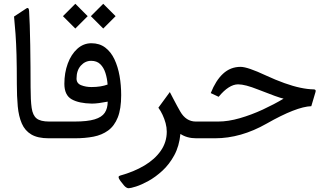

<svg xmlns="http://www.w3.org/2000/svg" viewBox="-20 -726 1705 1008"><path d="M140.6 -269.5Q140.6 -318.4 140.1 -376Q139.6 -433.6 138.7 -490.2Q137.7 -546.9 136.2 -593.8Q134.8 -640.6 132.8 -667.5Q132.3 -678.7 128.7 -682.4Q125 -686 118.2 -681.6L53.7 -639.2Q58.1 -595.2 61.5 -547.9Q64.9 -500.5 66.7 -438Q68.4 -375.5 68.4 -284.7Q68.4 -220.2 73.2 -167.7Q78.1 -115.2 94.5 -77.6Q110.8 -40 144.5 -20Q178.2 0 235.8 0H252.4Q264.2 0 264.2 -37.6V-49.8Q264.2 -87.9 252.4 -87.9H238.3Q192.9 -87.9 172.4 -104Q151.9 -120.1 146.2 -159.7Q140.6 -199.2 140.6 -269.5Z M522 -706.1 457 -641.1 522 -576.2 586.9 -641.1ZM375.5 -706.1 310.5 -641.1 375.5 -576.2 440.4 -641.1ZM247.1 -87.9Q220.2 -87.9 220.2 -49.8V-37.6Q220.2 0 247.1 0H373Q426.3 0 470.7 -8.5Q515.1 -17.1 547.9 -41Q580.6 -64.9 598.4 -109.6Q616.2 -154.3 616.2 -226.6Q616.2 -278.8 607.7 -327.4Q599.1 -376 580.8 -414.8Q562.5 -453.6 532.5 -476.3Q502.4 -499 460 -499Q418 -499 385.7 -469.7Q353.5 -440.4 335.7 -392.1Q317.9 -343.8 317.9 -286.1Q317.9 -226.6 356.2 -204.8Q394.5 -183.1 462.4 -182.1Q479 -182.1 499.5 -184.8Q520 -187.5 545.4 -192.4Q545.4 -157.2 530 -134Q514.6 -110.8 476.8 -99.4Q439 -87.9 371.1 -87.9ZM460.4 -269Q430.7 -269 406.2 -278.6Q381.8 -288.1 381.8 -313.5Q381.8 -356.4 404.5 -381.6Q427.2 -406.7 458.5 -406.7Q488.3 -406.7 506.3 -389.2Q524.4 -371.6 533.4 -343.3Q542.5 -314.9 544.9 -282.2Q528.3 -275.9 507.1 -272.5Q485.8 -269 460.4 -269Z M927.2 -22.9Q961.9 0 1010.3 0H1022.9Q1034.7 0 1034.7 -37.6V-49.8Q1034.7 -87.9 1022.9 -87.9H1007.8Q982.4 -87.9 961.9 -101.1Q941.4 -114.3 926.3 -140.6Q919.4 -152.3 909.7 -170.2Q899.9 -188 889.9 -207.5Q879.9 -227.1 871.6 -242.7L811.5 -160.6Q823.7 -144 833.5 -123Q843.3 -102.1 849.4 -79.6Q855.5 -57.1 855.5 -34.7Q855.5 20.5 824.2 65.4Q793 110.4 738 143.1Q683.1 175.8 610.8 195.8Q603.5 197.8 602.8 202.4Q602.1 207 605.2 212.9Q608.4 218.8 612.3 224.1L631.3 248Q636.7 254.4 643.1 258.3Q649.4 262.2 655.3 262.2Q665.5 262.2 694.1 253.2Q722.7 244.1 759.5 223.9Q796.4 203.6 832.5 170.4Q868.7 137.2 894.8 89.4Q920.9 41.5 927.2 -22.9Z M1127.9 -217.8Q1154.8 -250.5 1180.4 -266.8Q1206.1 -283.2 1230 -283.2Q1248.5 -283.2 1274.7 -276.4Q1300.8 -269.5 1335 -255.9Q1388.2 -234.9 1421.6 -222.9Q1455.1 -210.9 1468.8 -208Q1418.9 -178.2 1359.4 -150.6Q1299.8 -123 1239 -105.5Q1178.2 -87.9 1125.5 -87.9H1017.6Q990.7 -87.9 990.7 -49.8V-37.6Q990.7 0 1017.6 0H1108.9Q1244.6 0 1379.9 -77.1Q1536.1 -166 1614.3 -168.5L1636.2 -242.2Q1638.7 -249.5 1636.2 -253.2Q1633.8 -256.8 1627 -256.8Q1595.2 -257.3 1556.9 -265.4Q1518.6 -273.4 1473.4 -289.6Q1428.2 -305.7 1376.5 -329.6Q1279.8 -375 1243.2 -375Q1216.3 -375 1193.4 -366Q1170.4 -356.9 1151.1 -339.1Q1131.8 -321.3 1115.7 -295.9Q1099.6 -270.5 1086.4 -237.3Z"/></svg>

Font: Literata
Style: Regular
Weight: 400
Designer: Latin by Veronika Burian and Jose Scaglione. Greek by Irene Vlachou. Cyrillic by Vera Evstafieva.
Foundry: TypeTogether
Version: Version 3.002